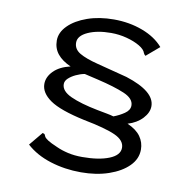

<svg xmlns="http://www.w3.org/2000/svg" viewBox="-81 -755 911 892"><g transform="rotate(10 375.0 -309.0)"><path d="M357 54Q281 54 212.5 32.5Q144 11 98 -31L151 -95Q160 -93 161.5 -89.5Q163 -86 166 -80Q169 -74 182.5 -65Q196 -56 229 -42Q253 -31 283.5 -24Q314 -17 351 -17Q429 -17 477.5 -36.5Q526 -56 526 -91Q526 -126 480 -147Q434 -168 330 -188Q214 -213 166.5 -246Q119 -279 119 -321Q119 -354 146.5 -382Q174 -410 225 -422Q184 -440 162.5 -466.5Q141 -493 141 -530Q141 -568 173.5 -600.5Q206 -633 261.5 -652.5Q317 -672 386 -672Q459 -672 521.5 -648.5Q584 -625 620 -583L559 -531Q553 -535 550 -542Q545 -559 519.5 -574Q494 -589 458 -598.5Q422 -608 384 -608Q319 -608 275 -588Q231 -568 231 -536Q231 -505 260.5 -487.5Q290 -470 347.5 -455.5Q405 -441 489 -419Q627 -375 627 -305Q627 -275 601 -247Q575 -219 532 -206Q575 -187 594.5 -159.5Q614 -132 614 -98Q614 -54 580 -20Q546 14 488 34Q430 54 357 54ZM461 -228Q488 -238 511.5 -254Q535 -270 535 -292Q535 -325 488 -345Q441 -365 360 -384L296 -399Q275 -395 255 -385.5Q235 -376 221.5 -363.5Q208 -351 208 -336Q208 -303 255 -281.5Q302 -260 384 -244Q410 -239 429 -235.5Q448 -232 461 -228Z"/></g></svg>

Font: Inconsolata ExtraExpanded
Style: Regular
Weight: 400
Width: 8
Monospace: yes
Designer: Raph Levien, Cyreal, Brenton Simpson
Foundry: Raph Levien, Cyreal, Google
Version: Version 3.001; ttfautohint (v1.8.2.53-6de2)